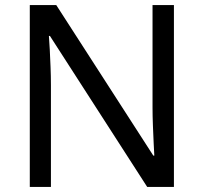

<svg xmlns="http://www.w3.org/2000/svg" viewBox="-20 -734 800 754"><path d="M663 0H558L176 -593H172Q174 -570 175.5 -538.5Q177 -507 178.5 -471.5Q180 -436 180 -399V0H97V-714H201L582 -123H586Q585 -139 583.5 -171Q582 -203 580.5 -241Q579 -279 579 -311V-714H663Z"/></svg>

Font: Noto Sans Malayalam
Style: Regular
Weight: 400
Designer: Jelle Bosma - Monotype Design Team
Foundry: Monotype Imaging Inc.
Version: Version 2.103